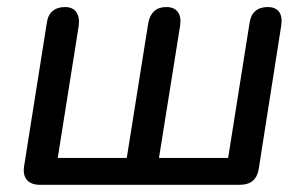

<svg xmlns="http://www.w3.org/2000/svg" viewBox="-20 -514 849 534"><path d="M47.1 -52.1 110.2 -450.2Q113.1 -472.1 126.2 -483.2Q139.3 -494.4 160.9 -494.4Q182.8 -494.4 192.6 -479.7Q202.5 -465.1 198.6 -439.9L140.6 -74.8H332.6L392.2 -449Q396.1 -471.2 408.7 -482.8Q421.3 -494.4 442.5 -494.4Q464.4 -494.4 474.6 -480.7Q484.7 -467 480.8 -441.8L422.2 -74.8H614.5L674.1 -450.2Q677.4 -472.5 690.3 -483.4Q703.2 -494.4 724.4 -494.4Q746.3 -494.4 756.2 -481Q766 -467.6 762.1 -442.4L699.6 -44.3Q692.5 0 646.9 0H91.4Q66.5 0 54.9 -13.6Q43.2 -27.2 47.1 -52.1Z"/></svg>

Font: SN Pro Thin
Style: Italic
Weight: 200
Italic angle: -9°
Designer: Tobias Whetton
Foundry: Supernotes
Version: Version 1.003;Glyphs 3.3 (3324)